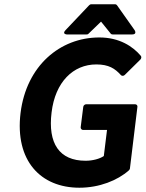

<svg xmlns="http://www.w3.org/2000/svg" viewBox="-20 -853 680 897"><path d="M76 -325C49 -102 170 24 351 24C444 24 529 -10 582 -57C584 -59 587 -63 587 -66L622 -354C623 -359 619 -366 611 -366H383C378 -366 370 -362 369 -354L357 -259C356 -254 360 -246 368 -246H480L465 -124C446 -111 413 -102 380 -102C257 -102 203 -183 221 -328C238 -470 322 -552 430 -552C488 -552 517 -533 545 -502C550 -497 558 -498 563 -503L636 -575C640 -579 642 -587 638 -592C601 -636 538 -678 444 -678C260 -678 103 -545 76 -325ZM383 -692C386 -692 390 -692 393 -695L452 -752L498 -695C500 -693 503 -692 507 -692H597C622 -692 609 -712 609 -712L527 -828C525 -831 522 -833 518 -833H406C402 -833 399 -831 396 -828L286 -712C268 -693 293 -692 293 -692Z"/></svg>

Font: Falling Sky
Style: BdObl
Weight: 700
Designer: Paul D. Hunt
Foundry: Adobe Systems Incorporated
Version: Version 1.02